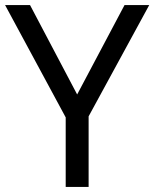

<svg xmlns="http://www.w3.org/2000/svg" viewBox="-20 -734 606 754"><path d="M283 -363 469 -714H566L328 -277V0H238V-273L0 -714H98Z"/></svg>

Font: malayalam25
Style: Book
Weight: 400
Designer: Jelle Bosma - Monotype Design Team
Foundry: Monotype Imaging Inc.
Version: Version 2.003